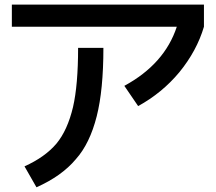

<svg xmlns="http://www.w3.org/2000/svg" viewBox="-20 -754 915 815"><path d="M30.3 -640.6V-734.4H845.7V-640.6Q815.4 -538.1 741.2 -447.3Q668 -359.4 566.4 -303.7L507.8 -389.6Q678.7 -482.4 730.5 -640.6ZM311.5 -550.8H418.9Q418.9 -372.1 390.6 -260.7Q361.3 -144.5 301.8 -78.1Q242.2 -6.8 134.8 41L84 -47.9Q170.9 -86.9 219.7 -144.5Q266.6 -201.2 290 -299.8Q311.5 -393.6 311.5 -550.8Z"/></svg>

Font: RobotoJAA
Style: Medium
Weight: 500
Version: Version 2.05; 2016-11-05